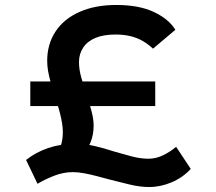

<svg xmlns="http://www.w3.org/2000/svg" viewBox="-20 -732 871 773"><path d="M261 -53 176 -74Q190 -82 203 -100Q216 -118 224.5 -144Q233 -170 233 -199Q233 -217 230 -235.5Q227 -254 222 -274Q217 -294 211 -313Q205 -332 199 -351Q190 -380 183.5 -403Q177 -426 173.5 -446.5Q170 -467 170 -487Q170 -554 203.5 -605Q237 -656 300 -684Q363 -712 448 -712Q540 -712 600 -683.5Q660 -655 686 -612L596 -536Q577 -554 554.5 -567Q532 -580 505 -586.5Q478 -593 446 -593Q397 -593 364.5 -579.5Q332 -566 315 -540.5Q298 -515 298 -482Q298 -452 307.5 -419Q317 -386 328 -354Q339 -319 348 -286Q357 -253 357 -226Q357 -190 344.5 -159Q332 -128 310.5 -102.5Q289 -77 261 -53ZM580 21Q545 21 502.5 11Q460 1 422 -9Q396 -16 369.5 -23Q343 -30 318.5 -34.5Q294 -39 273 -39Q235 -39 197 -24Q159 -9 131 8L85 -88Q124 -119 174 -136Q224 -153 282 -153Q323 -153 361.5 -144Q400 -135 443 -121Q477 -111 511.5 -102Q546 -93 578 -93Q609 -93 638 -107.5Q667 -122 689 -141L748 -52Q716 -17 671 2Q626 21 580 21ZM102 -305V-404H605V-305Z"/></svg>

Font: Lexend Mega Medium
Style: Regular
Weight: 500
Version: Version 1.007